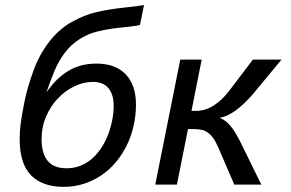

<svg xmlns="http://www.w3.org/2000/svg" viewBox="-20 -724 1140 753"><path d="M162.1 -361.8Q200.2 -417 247.8 -445.8Q295.4 -474.6 357.9 -474.6Q433.1 -474.6 473.1 -432.4Q513.2 -390.1 513.2 -314.9Q513.2 -270.5 503.7 -229.2Q494.1 -188 476.3 -152.1Q458.5 -116.2 433.1 -86.4Q407.7 -56.6 376.2 -35.6Q344.7 -14.6 307.9 -2.9Q271 8.8 230 8.8Q146 8.8 101.6 -36.6Q57.1 -82 57.1 -179.2Q57.1 -205.6 60.5 -235.4Q64 -265.1 75.4 -322.3Q86.9 -379.4 110.4 -444.6Q133.8 -509.8 172.6 -559.8Q211.4 -609.9 261 -637.7Q310.5 -665.5 359.4 -676.8Q408.2 -688 466.3 -694.1Q524.4 -700.2 544.9 -704.1L528.8 -626Q514.6 -622.6 496.6 -620.6Q478.5 -618.7 459 -616.5Q439.5 -614.3 417 -611.3Q394.5 -608.4 359.6 -599.9Q324.7 -591.3 291.5 -570.1Q258.3 -548.8 234.4 -517.3Q210.4 -485.8 193.8 -446.3Q177.2 -406.7 162.1 -361.8ZM425.8 -309.1Q425.8 -353.5 405.3 -378.2Q384.8 -402.8 344.2 -402.8Q308.1 -402.8 272.2 -385.7Q236.3 -368.7 207.5 -338.6Q178.7 -308.6 160.9 -267.3Q143.1 -226.1 143.1 -177.7Q143.1 -123 166.7 -93.5Q190.4 -64 241.2 -64Q272.5 -64 298.1 -75Q323.7 -85.9 344.2 -104.7Q364.7 -123.5 380.1 -148.2Q395.5 -172.9 405.5 -200.2Q415.5 -227.5 420.7 -255.6Q425.8 -283.7 425.8 -309.1Z M840.8 -262.2Q862.3 -254.4 880.9 -233.6Q899.4 -212.9 920.9 -170.9L1004.9 0H898.9L835 -147.9Q825.2 -170.4 814.9 -184.1Q804.7 -197.8 793.2 -205.3Q781.7 -212.9 768.3 -215.3Q754.9 -217.8 738.8 -217.8H717.3L673.8 0H588.9L687 -490.2H771L731 -289.1H748Q784.7 -289.1 817.9 -310.1Q851.1 -331.1 879.9 -369.1L971.7 -490.2H1084L972.7 -356Q956.5 -336.9 939.5 -320.6Q922.4 -304.2 905.5 -291.7Q888.7 -279.3 872.3 -271.7Q856 -264.2 840.8 -262.2Z"/></svg>

Font: Code New Roman
Style: Italic
Weight: 400
Italic angle: -11°
Monospace: yes
Designer: Sam Radian
Foundry: Code New Roman
Version: Version 1.508 October 19, 2014